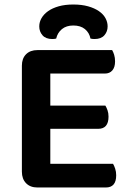

<svg xmlns="http://www.w3.org/2000/svg" viewBox="-20 -829 580 851"><path d="M146 2Q114 2 95.5 -17Q77 -36 77 -68V-538Q77 -570 95.5 -588.5Q114 -607 146 -607H477Q482 -599 486 -586Q490 -573 490 -557Q490 -531 478 -517Q466 -503 445 -503H203V-361H447Q452 -353 456.5 -340.5Q461 -328 461 -312Q461 -258 415 -258H203V-103H481Q486 -95 490.5 -81.5Q495 -68 495 -52Q495 2 449 2ZM229 -658Q224 -657 220.5 -656.5Q217 -656 212 -656Q183 -656 168.5 -672.5Q154 -689 154 -712Q154 -731 164 -748.5Q174 -766 193 -779.5Q212 -793 240 -801Q268 -809 305 -809Q342 -809 370.5 -801Q399 -793 418.5 -779.5Q438 -766 447.5 -748.5Q457 -731 457 -712Q457 -689 442.5 -672.5Q428 -656 399 -656Q394 -656 390 -656.5Q386 -657 381 -658Q376 -684 356.5 -700Q337 -716 305 -716Q274 -716 254.5 -700Q235 -684 229 -658Z"/></svg>

Font: Baloo 2 Latin SemiBold
Style: Regular
Weight: 400
Designer: Sarang Kulkarni and Ek Type
Foundry: Ek Type
Version: Version 1.001